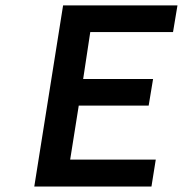

<svg xmlns="http://www.w3.org/2000/svg" viewBox="-20 -680 667 700"><path d="M105 0 210 -660.2H627L610.8 -563H309.1L283.2 -392.1H538.1L522 -294.9H267.1L235.8 -98.1H547.9L532.2 0Z"/></svg>

Font: Office Code Pro Medium Italic
Style: Regular
Weight: 500
Italic angle: -9°
Designer: Nathan Rutzky & Paul D. Hunt
Foundry: Adobe Systems Incorporated
Version: Version 1.004;PS 001.004;hotconv 1.0.70;makeotf.lib2.5.58329